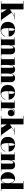

<svg xmlns="http://www.w3.org/2000/svg" viewBox="2763 -3553 800 6366"><g transform="rotate(90 3163.0 -370.0)"><path d="M11.5 -13.5V0H331.5V-13.5H291.5V-196L408 -13.5H360.5V0H687.5V-13.5H640.5L396.5 -355.5L535 -446.5H623.5V-460H400.5V-446.5H515L291.5 -302V-750H11.5V-736.5H101.5V-13.5Z M1193 -143H1180C1155 -65 1088 -10.5 1005 -10.5C926 -10.5 910.5 -106 910.5 -250C910.5 -252.5 910.5 -255 910.5 -257H1192C1192 -366 1109 -470 960 -470C809 -470 705 -390 705 -230C705 -70 812 10 963 10C1094 10 1167 -56 1193 -143ZM960 -456.5C999 -456.5 1000 -365.5 1001 -270.5H910.5C912 -375 923.5 -456.5 960 -456.5Z M1216 -13.5V0H1516V-13.5H1476V-222.5C1476 -317.5 1507.5 -410.5 1555 -410.5C1583 -410.5 1591 -400 1591 -316V-13.5H1551V0H1851V-13.5H1781V-319.5C1781 -406.5 1746 -470 1636.5 -470C1539.5 -470 1495 -403.5 1476 -329V-460H1216V-446.5H1286V-13.5Z M1873.5 -13.5V0H2168.5V-13.5H2133.5V-222.5C2133.5 -327.5 2163.5 -414 2199 -414C2217.5 -414 2228.5 -400 2228.5 -316V-13.5H2193.5V0H2453.5V-13.5H2418.5V-222.5C2418.5 -327.5 2448.5 -414 2484 -414C2503 -414 2514 -400 2514 -316V-13.5H2478.5V0H2773.5V-13.5H2703.5V-319.5C2703.5 -406.5 2667.5 -470 2570.5 -470C2472.5 -470 2433.5 -404 2418.5 -329C2416 -411 2379 -470 2286 -470C2189.5 -470 2149.5 -404.5 2133.5 -330V-460H1873.5V-446.5H1943.5V-13.5Z M3284.5 -143H3271.5C3246.5 -65 3179.5 -10.5 3096.5 -10.5C3017.5 -10.5 3002 -106 3002 -250C3002 -252.5 3002 -255 3002 -257H3283.5C3283.5 -366 3200.5 -470 3051.5 -470C2900.5 -470 2796.5 -390 2796.5 -230C2796.5 -70 2903.5 10 3054.5 10C3185.5 10 3258.5 -56 3284.5 -143ZM3051.5 -456.5C3090.5 -456.5 3091.5 -365.5 3092.5 -270.5H3002C3003.5 -375 3015 -456.5 3051.5 -456.5Z M3307.5 -13.5V0H3653V-13.5H3567.5V-214C3567.5 -359.5 3612.5 -456 3707 -456C3746 -456 3775.5 -439.5 3794.5 -415C3776 -429.5 3752.5 -439 3725 -439C3658.5 -439 3618 -390 3618 -330.5C3618 -275.5 3663.5 -228 3726.5 -228C3789.5 -228 3834.5 -280 3834.5 -339C3834.5 -403 3791 -470 3708.5 -470C3625.5 -470 3584 -412 3567.5 -321V-460H3307.5V-446.5H3377.5V-13.5Z M3825 -13.5V0H4145V-13.5H4105V-196L4221.5 -13.5H4174V0H4501V-13.5H4454L4210 -355.5L4348.5 -446.5H4437V-460H4214V-446.5H4328.5L4105 -302V-750H3825V-736.5H3915V-13.5Z M5006.5 -143H4993.5C4968.5 -65 4901.5 -10.5 4818.5 -10.5C4739.5 -10.5 4724 -106 4724 -250C4724 -252.5 4724 -255 4724 -257H5005.5C5005.5 -366 4922.5 -470 4773.5 -470C4622.5 -470 4518.5 -390 4518.5 -230C4518.5 -70 4625.5 10 4776.5 10C4907.5 10 4980.5 -56 5006.5 -143ZM4773.5 -456.5C4812.5 -456.5 4813.5 -365.5 4814.5 -270.5H4724C4725.5 -375 4737 -456.5 4773.5 -456.5Z M5029.5 -13.5V0H5329.5V-13.5H5289.5V-222.5C5289.5 -317.5 5321 -410.5 5368.5 -410.5C5396.5 -410.5 5404.5 -400 5404.5 -316V-13.5H5364.5V0H5664.5V-13.5H5594.5V-319.5C5594.5 -406.5 5559.5 -470 5450 -470C5353 -470 5308.5 -403.5 5289.5 -329V-460H5029.5V-446.5H5099.5V-13.5Z M6315.5 -13.5H6245.5V-750H5985.5V-736.5H6055.5V-333.5C6033 -421 5978.5 -469.5 5899.5 -469.5C5790.5 -469.5 5687.5 -379.5 5687.5 -229.5C5687.5 -79.5 5790.5 9.5 5899.5 9.5C5979 9.5 6033 -38 6055.5 -125V0H6315.5ZM6055.5 -229.5C6055.5 -88 5995 -20 5949 -20C5915 -20 5902.5 -78 5902.5 -229.5C5902.5 -380.5 5915 -440 5949 -440C5995 -440 6055.5 -371.5 6055.5 -229.5Z"/></g></svg>

Font: Bodoni* 16pt Fatface
Style: Regular
Weight: 900
Version: Version 2.3